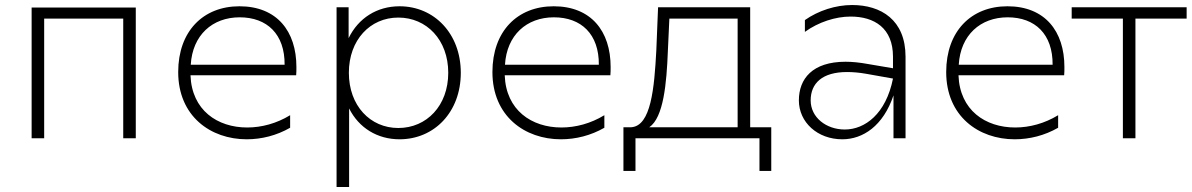

<svg xmlns="http://www.w3.org/2000/svg" viewBox="-20 -551 4748 765"><path d="M106 0H156V-477H471V0H521V-521H106Z M963 4C1022 4 1082 -11 1136 -42V-92C1082 -59 1022 -43 965 -43C846 -43 744 -112 739 -251H1160C1161 -262 1161 -273 1161 -284C1161 -427 1083 -526 934 -526C789 -526 690 -426 690 -264C690 -88 819 4 963 4ZM1114 -293H740C747 -411 826 -482 935 -482C1044 -482 1115 -415 1114 -293Z M1572 -526C1482 -526 1408 -479 1369 -399V-522H1321V194H1371V-119C1410 -41 1484 4 1572 4C1710 4 1816 -104 1816 -261C1816 -417 1710 -526 1572 -526ZM1567 -481C1680 -481 1766 -392 1766 -261C1766 -130 1680 -41 1567 -41C1455 -41 1370 -130 1370 -261C1370 -392 1455 -481 1567 -481Z M2215 4C2274 4 2334 -11 2388 -42V-92C2334 -59 2274 -43 2217 -43C2098 -43 1996 -112 1991 -251H2412C2413 -262 2413 -273 2413 -284C2413 -427 2335 -526 2186 -526C2041 -526 1942 -426 1942 -264C1942 -88 2071 4 2215 4ZM2366 -293H1992C1999 -411 2078 -482 2187 -482C2296 -482 2367 -415 2366 -293Z M2464 130H2512V0H3006V130H3053V-44H2969V-522H2602L2595 -350C2587 -200 2574 -49 2495 -44H2464ZM2567 -44C2624 -83 2636 -219 2641 -347L2647 -477H2919V-44Z M3540 0H3588V-325C3588 -472 3490 -531 3375 -531C3310 -531 3241 -509 3187 -471V-424C3241 -463 3309 -485 3369 -485C3464 -485 3538 -439 3538 -325V-279L3438 -296C3405 -302 3376 -305 3349 -305C3217 -305 3163 -237 3163 -151C3163 -64 3237 4 3336 4C3418 4 3499 -49 3540 -171ZM3210 -151C3210 -219 3256 -264 3355 -264C3377 -264 3403 -262 3431 -257L3538 -238C3510 -97 3426 -35 3346 -35C3272 -35 3210 -83 3210 -151Z M4023 4C4082 4 4142 -11 4196 -42V-92C4142 -59 4082 -43 4025 -43C3906 -43 3804 -112 3799 -251H4220C4221 -262 4221 -273 4221 -284C4221 -427 4143 -526 3994 -526C3849 -526 3750 -426 3750 -264C3750 -88 3879 4 4023 4ZM4174 -293H3800C3807 -411 3886 -482 3995 -482C4104 -482 4175 -415 4174 -293Z M4454 0H4504V-477H4708V-522H4250V-477H4454Z"/></svg>

Font: Chess Sans Light
Style: Regular
Weight: 300
Designer: Wolf Bōese
Foundry: Wolf Bōese
Version: Version 7.223;Glyphs 3.3 (3306)